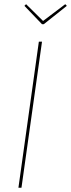

<svg xmlns="http://www.w3.org/2000/svg" viewBox="-20 -875 332 895"><path d="M284.2 -855.5 291.5 -847.7 184.1 -762.2H175.8L93.8 -847.7L101.6 -855.5L180.7 -777.3ZM175.8 -680.7 80.1 0H65.9L161.1 -680.7Z"/></svg>

Font: Fira Sans Compressed Hair
Style: Italic
Weight: 100
Width: 3
Italic angle: -8°
Designer: Carrois Corporate & Edenspiekermann AG
Foundry: Carrois Corporate GbR & Edenspiekermann AG
Version: Version 4.203;PS 004.203;hotconv 1.0.88;makeotf.lib2.5.64775